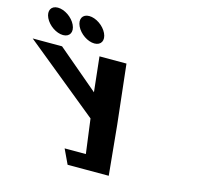

<svg xmlns="http://www.w3.org/2000/svg" viewBox="-477 -1246 1451 1402"><g transform="rotate(15 248.5 -545.0)"><path d="M-210.3 -1090C-261.3 -1090 -282.9 -1049 -258.8 -998C-234.7 -947 -174.3 -906 -123.3 -906C-72.3 -906 -50.7 -947 -74.8 -998C-98.9 -1049 -159.3 -1090 -210.3 -1090ZM26.7 -1090C-24.3 -1090 -45.9 -1049 -21.8 -998C2.3 -947 62.7 -906 113.7 -906C164.7 -906 186.3 -947 162.2 -998C138.1 -1049 77.7 -1090 26.7 -1090ZM-330.5 -825 228.6 -370 263 -110H102.5L154.5 0H277.5H465.5L428.8 -376L378.5 -825H174.5L203.3 -561L-108.5 -825Z"/></g></svg>

Font: Hussar
Style: BdOpOblFive
Weight: 700
Foundry: Cannot Into Space Fonts
Version: Version 2.00